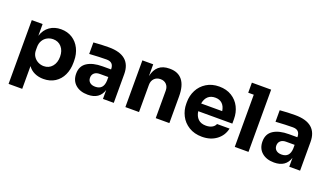

<svg xmlns="http://www.w3.org/2000/svg" viewBox="-80 -1323 3641 2116"><g transform="rotate(20 1741.0 -265.0)"><path d="M73 -548H200V-410Q224 -485 280 -524.5Q336 -564 413 -564Q488 -564 545 -528Q602 -492 633.5 -428.5Q665 -365 665 -286V-263Q665 -183 635 -119Q605 -55 548 -18.5Q491 18 413 18Q356 18 309 -3.5Q262 -25 233 -67V200H73ZM504 -275Q504 -345 466.5 -388Q429 -431 368 -431Q331 -431 299 -414Q267 -397 248 -364.5Q229 -332 229 -289V-252Q229 -211 249 -180Q269 -149 301 -132.5Q333 -116 368 -116Q429 -116 466.5 -160Q504 -204 504 -275Z M1107 -105Q1070 14 932 14Q842 14 788 -33Q734 -80 734 -162Q734 -250 800 -293Q866 -336 981 -336H1080V-338Q1080 -380 1059.5 -401Q1039 -422 996 -422Q917 -422 795 -414V-549Q887 -557 975 -557Q1234 -557 1234 -336V0H1107ZM980 -97Q1075 -97 1080 -203V-247H980Q939 -247 916 -226.5Q893 -206 893 -171Q893 -137 916 -117Q939 -97 980 -97Z M1370 -548H1497V-409Q1530 -565 1682 -565H1689Q1785 -565 1835.5 -502Q1886 -439 1886 -313V0H1726V-322Q1726 -367 1700 -394.5Q1674 -422 1630 -422Q1585 -422 1557.5 -393.5Q1530 -365 1530 -319V0H1370Z M1988 -264V-284Q1988 -359 2021 -423.5Q2054 -488 2117.5 -527.5Q2181 -567 2267 -567Q2352 -567 2414 -528.5Q2476 -490 2508 -426Q2540 -362 2540 -286V-232H2140Q2148 -175 2181 -143Q2214 -111 2273 -111Q2315 -111 2344 -127Q2373 -143 2383 -170H2530Q2512 -85 2443 -33Q2374 19 2273 19Q2184 19 2119 -21Q2054 -61 2021 -126Q1988 -191 1988 -264ZM2388 -323Q2380 -378 2349 -407.5Q2318 -437 2267 -437Q2215 -437 2183 -408Q2151 -379 2141 -323Z M2653 -612H2588V-730H2814V0H2653Z M3292 -105Q3255 14 3117 14Q3027 14 2973 -33Q2919 -80 2919 -162Q2919 -250 2985 -293Q3051 -336 3166 -336H3265V-338Q3265 -380 3244.5 -401Q3224 -422 3181 -422Q3102 -422 2980 -414V-549Q3072 -557 3160 -557Q3419 -557 3419 -336V0H3292ZM3165 -97Q3260 -97 3265 -203V-247H3165Q3124 -247 3101 -226.5Q3078 -206 3078 -171Q3078 -137 3101 -117Q3124 -97 3165 -97Z"/></g></svg>

Font: Sora-SIA
Style: Bold
Weight: 700
Designer: Jonathan Barnbrook, Julián Moncada
Foundry: Barnbrook Fonts
Version: Version 2.000